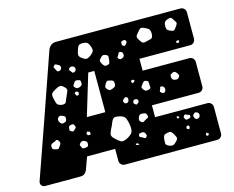

<svg xmlns="http://www.w3.org/2000/svg" viewBox="-98 -843 1201 985"><g transform="rotate(-15 502.5 -350.0)"><path d="M26 0Q17 0 10.5 -6.5Q4 -13 4 -22Q4 -26 5 -29Q61 -189 117 -348Q173 -507 228 -667Q231 -678 242 -689Q253 -700 273 -700H933Q944 -700 952 -692Q960 -684 960 -673V-532Q960 -521 952 -513Q944 -505 933 -505H663V-442H911Q922 -442 930 -434Q938 -426 938 -415V-285Q938 -274 930 -266Q922 -258 911 -258H663V-195H941Q952 -195 960 -187Q968 -179 968 -168V-27Q968 -16 960 -8Q952 0 941 0H450Q439 0 431 -8Q423 -16 423 -27V-91H274Q268 -75 262 -58.5Q256 -42 250 -25Q247 -17 239 -8.5Q231 0 211 0ZM890 -644Q882 -656 877.5 -663Q873 -670 859 -665Q844 -661 839 -654Q834 -647 834 -631Q834 -616 840 -611Q846 -606 860 -601Q871 -597 875.5 -602.5Q880 -608 887 -617Q893 -626 894.5 -631Q896 -636 890 -644ZM440 -628Q434 -646 426.5 -652Q419 -658 400 -658Q383 -658 378 -650Q373 -642 368 -625Q363 -610 365 -602Q367 -594 380 -585Q393 -575 401.5 -575.5Q410 -576 423 -585Q437 -596 441 -604Q445 -612 440 -628ZM725 -653Q710 -659 703.5 -652Q697 -645 686 -632Q678 -623 678.5 -616Q679 -609 686 -599Q693 -587 698.5 -582.5Q704 -578 717 -581Q735 -585 745.5 -588Q756 -591 757 -610Q758 -630 751 -637.5Q744 -645 725 -653ZM620 -613Q615 -620 606 -618Q600 -616 597 -614.5Q594 -613 594 -607Q594 -599 595.5 -595.5Q597 -592 603 -590Q609 -588 611.5 -591Q614 -594 618 -599Q624 -607 620 -613ZM255 -581Q247 -585 242 -588Q237 -591 231 -585Q224 -578 227.5 -573.5Q231 -569 234 -561Q237 -555 239.5 -552.5Q242 -550 249 -551Q260 -553 263 -564Q265 -575 255 -581ZM503 -568Q492 -573 485.5 -571Q479 -569 471 -559Q463 -551 464 -545Q465 -539 471 -529Q477 -519 482 -516.5Q487 -514 498 -517Q507 -519 508.5 -524.5Q510 -530 511 -539Q512 -550 512.5 -556.5Q513 -563 503 -568ZM576 -565Q569 -566 567.5 -561.5Q566 -557 562 -551Q559 -545 556.5 -542Q554 -539 559 -534Q567 -525 579 -531Q591 -536 590 -548Q589 -556 586.5 -559.5Q584 -563 576 -565ZM333 -540Q333 -553 321 -556Q309 -560 302 -550Q298 -544 300.5 -541.5Q303 -539 307 -533Q311 -528 313 -525.5Q315 -523 321 -525Q333 -529 333 -540ZM884 -544 874 -546 865 -540 873 -532 881 -534ZM325 -286H423V-505H391ZM324 -482Q314 -483 309 -474Q304 -466 301 -461.5Q298 -457 304 -450Q311 -443 316.5 -442Q322 -441 332 -445Q341 -450 342.5 -455Q344 -460 343 -470Q342 -478 337 -479Q332 -480 324 -482ZM254 -464Q241 -477 231 -475.5Q221 -474 206 -465Q190 -457 185 -449Q180 -441 184 -424Q188 -404 192.5 -393.5Q197 -383 218 -380Q237 -378 241 -389.5Q245 -401 253 -418Q260 -434 263.5 -443Q267 -452 254 -464ZM486 -437Q477 -440 472.5 -437.5Q468 -435 463 -427Q458 -418 456.5 -412.5Q455 -407 461 -399Q469 -390 474.5 -389.5Q480 -389 491 -393Q501 -397 505 -402Q509 -407 508 -418Q507 -429 502 -432Q497 -435 486 -437ZM313 -424Q305 -429 299 -424Q295 -421 296.5 -418.5Q298 -416 300 -411Q302 -405 308 -405Q314 -405 316 -412Q317 -416 317 -419Q317 -422 313 -424ZM601 -411 591 -407 594 -394 605 -396 610 -405ZM830 -385Q825 -391 821 -393.5Q817 -396 810 -393Q801 -389 797.5 -385.5Q794 -382 795 -372Q796 -363 799.5 -359.5Q803 -356 812 -354Q827 -350 835 -363Q839 -370 837 -374Q835 -378 830 -385ZM678 -367Q678 -375 677 -379.5Q676 -384 667 -387Q659 -390 655 -387.5Q651 -385 646 -378Q640 -370 636.5 -365Q633 -360 639 -351Q646 -341 652 -339Q658 -337 670 -340Q680 -344 679 -350.5Q678 -357 678 -367ZM750 -325Q747 -338 735 -339Q728 -340 727.5 -335.5Q727 -331 724 -325Q722 -320 721 -317.5Q720 -315 724 -311Q730 -307 733 -304.5Q736 -302 742 -305Q752 -311 750 -325ZM549 -331Q543 -335 539.5 -333Q536 -331 531 -326Q523 -320 527 -311Q531 -302 540 -302Q550 -303 553 -312Q554 -319 554.5 -323Q555 -327 549 -331ZM205 -325Q197 -328 193 -328Q189 -328 183 -322Q174 -310 182 -298Q187 -290 191.5 -287.5Q196 -285 205 -288Q214 -290 216.5 -294Q219 -298 220 -308Q220 -316 216.5 -319Q213 -322 205 -325ZM602 -300Q598 -311 590 -310Q583 -310 580 -308Q577 -306 575 -300Q574 -293 576 -290.5Q578 -288 584 -284Q588 -281 590.5 -283Q593 -285 597 -288Q605 -294 602 -300ZM253 -262Q250 -268 247 -269Q244 -270 237 -269Q231 -268 228 -266.5Q225 -265 223 -259Q222 -251 221.5 -246Q221 -241 228 -237Q236 -232 240.5 -234.5Q245 -237 251 -243Q257 -248 256.5 -252Q256 -256 253 -262ZM528 -189Q524 -217 516 -230.5Q508 -244 479 -248Q462 -251 455 -244.5Q448 -238 443.5 -225.5Q439 -213 431 -198Q422 -180 420 -169Q418 -158 433 -144Q450 -127 461.5 -121Q473 -115 495 -126Q518 -138 525 -150Q532 -162 528 -189ZM603 -230Q593 -230 589.5 -227Q586 -224 582 -215Q579 -206 580 -201Q581 -196 588 -190Q595 -185 599.5 -187Q604 -189 611 -194Q619 -199 625 -201.5Q631 -204 628 -214Q625 -225 619.5 -227Q614 -229 603 -230ZM320 -210 305 -214 301 -201 308 -194 322 -195ZM154 -206Q147 -216 140.5 -211.5Q134 -207 122 -203Q110 -199 110 -187Q110 -179 112.5 -175Q115 -171 122 -169Q132 -166 137.5 -165.5Q143 -165 148 -173Q156 -183 158.5 -189.5Q161 -196 154 -206ZM285 -169Q277 -174 271.5 -173.5Q266 -173 259 -167Q252 -160 253.5 -155Q255 -150 259 -142Q262 -136 266 -135.5Q270 -135 277 -136Q284 -137 288 -138Q292 -139 294 -147Q295 -156 294 -160.5Q293 -165 285 -169ZM779 -169 770 -170 771 -161 777 -157 783 -162ZM826 -164Q820 -167 816.5 -168.5Q813 -170 809 -165Q804 -159 805 -155.5Q806 -152 809 -146Q813 -141 816 -141Q819 -141 825 -142Q831 -144 835 -145.5Q839 -147 839 -153Q839 -160 835.5 -161Q832 -162 826 -164ZM877 -163Q870 -166 866.5 -165Q863 -164 858 -159Q851 -151 856 -141Q859 -135 862 -132.5Q865 -130 872 -131Q884 -133 886 -145Q888 -158 877 -163ZM593 -129Q588 -138 577 -137Q570 -136 565.5 -135Q561 -134 559 -127Q558 -119 562 -117Q566 -115 573 -112Q580 -108 584 -105Q588 -102 593 -108Q599 -113 597.5 -117.5Q596 -122 593 -129ZM817 -111 805 -107V-95L817 -90L822 -101ZM733 -87Q727 -98 721 -101Q715 -104 703 -101Q690 -99 685.5 -94Q681 -89 679 -76Q678 -60 678 -51.5Q678 -43 693 -36Q708 -30 716.5 -33Q725 -36 736 -48Q746 -59 743.5 -66.5Q741 -74 733 -87ZM544 -88 537 -90 530 -84 539 -80H549ZM907 -45 896 -50 891 -40 896 -33 905 -35Z"/></g></svg>

Font: Rubik Moonrocks
Style: Regular
Weight: 400
Designer: Hubert and Fischer, NaN
Foundry: Hubert and Fischer, NaN
Version: Version 2.200